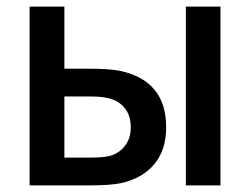

<svg xmlns="http://www.w3.org/2000/svg" viewBox="-20 -560 756 580"><path d="M69.5 -540H174.5V-352.5H245.5Q310 -352.5 340 -346.5Q482 -317.5 482 -175.5Q482 -107 446.2 -64.2Q410.5 -21.5 346.5 -7Q315 0 249 0H69.5ZM541.5 0V-540H646V0ZM255 -84Q293 -84 313.5 -89.5Q339.5 -97 357.2 -119.2Q375 -141.5 375 -175.5Q375 -211 356.8 -233.5Q338.5 -256 309 -263Q287.5 -268.5 255 -268.5H174.5V-84Z"/></svg>

Font: Manrope KiralyPet SmBd KiralyPet
Style: Regular
Weight: 600
Designer: Mikhail Sharanda
Foundry: Mikhail Sharanda
Version: Version 4.502